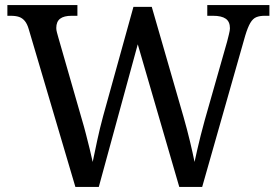

<svg xmlns="http://www.w3.org/2000/svg" viewBox="-20 -734 1087 754"><path d="M93 -619Q87 -640 77.5 -651.5Q68 -663 55 -667.5Q42 -672 22 -672H9V-714H284V-672H261Q231 -672 216 -660.5Q201 -649 201 -624Q201 -616 203.5 -607Q206 -598 209 -587L301 -267Q310 -237 317.5 -207.5Q325 -178 332 -150Q339 -122 344 -98Q352 -137 362 -183.5Q372 -230 385 -278L504 -707H576L701 -274Q715 -225 726 -179Q737 -133 744 -98Q749 -122 755 -147.5Q761 -173 768 -201.5Q775 -230 784 -262L872 -571Q875 -583 879 -599Q883 -615 883 -623Q883 -649 866.5 -660.5Q850 -672 817 -672H794V-714H1038V-672H1019Q1000 -672 986.5 -666.5Q973 -661 963 -644Q953 -627 943 -594L774 0H684L521 -560L368 0H276Z"/></svg>

Font: Noto Serif Armenian
Style: Regular
Weight: 400
Designer: Monotype Design Team
Foundry: Monotype Imaging Inc.
Version: Version 2.007